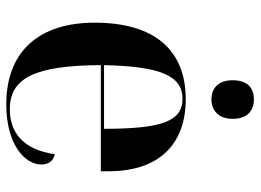

<svg xmlns="http://www.w3.org/2000/svg" viewBox="-126 -674 810 597"><g transform="rotate(90 278.5 -375.0)"><path d="M289 -628C321 -628 349 -648 349 -694C349 -742 321 -760 289 -760C255 -760 229 -742 229 -694C229 -648 255 -628 289 -628ZM304 10C429 10 491 -48 491 -99C491 -119 482 -136 459 -141C445 -42 391 -1 319 -1C221 -1 183 -81 182 -284H512V-308C512 -466 427 -548 288 -548C136 -548 50 -452 50 -265C50 -91 140 10 304 10ZM380 -294H182C186 -472 216 -538 287 -538C357 -538 380 -472 380 -294Z"/></g></svg>

Font: Noto Serif Display SemiBold
Style: Regular
Weight: 600
Designer: Monotype Design Team
Foundry: Monotype Imaging Inc.
Version: Version 2.009